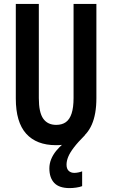

<svg xmlns="http://www.w3.org/2000/svg" viewBox="-20 -734 587 984"><path d="M321 110Q321 131 332 141.5Q343 152 361 152Q371 152 382.5 149.5Q394 147 401 144V220Q388 225 370 227.5Q352 230 337 230Q283 230 258 203.5Q233 177 233 129Q233 105 242 82.5Q251 60 267.5 39.5Q284 19 307 0L416 -42Q379 -5 358.5 22Q338 49 329.5 70Q321 91 321 110ZM474 -231Q474 -149 450.5 -95.5Q427 -42 381 -16Q335 10 267 10Q167 10 114 -49Q61 -108 61 -229V-714H179V-231Q179 -158 201.5 -126Q224 -94 268 -94Q298 -94 317.5 -108Q337 -122 347 -152.5Q357 -183 357 -232V-714H474Z"/></svg>

Font: Noto Sans Display ExtraCondensed SemiBold
Style: Regular
Weight: 600
Width: 2
Designer: Monotype Design Team
Foundry: Monotype Imaging Inc.
Version: Version 2.003